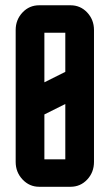

<svg xmlns="http://www.w3.org/2000/svg" viewBox="-20 -715 420 735"><path d="M339.8 -600.1V-95.2Q339.8 -55.2 313.5 -27.3Q287.6 0 250 0H129.9Q92.8 0 66.4 -27.8Q40 -55.7 40 -95.2V-600.1Q40 -639.6 66.4 -667.5Q92.3 -694.8 129.9 -694.8H250Q287.6 -694.8 313.5 -667.5Q339.8 -639.6 339.8 -600.1ZM230 -316.9 149.9 -276.9V-105H230ZM230 -439.9V-589.8H149.9V-399.9Z"/></svg>

Font: Horta
Style: Regular
Weight: 600
Width: 3
Version: Version 0.11